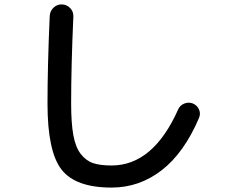

<svg xmlns="http://www.w3.org/2000/svg" viewBox="-20 -794 1040 869"><path d="M485 55Q322 55 258.5 -26.5Q195 -108 195 -325Q195 -493 205 -721Q206 -744 222.5 -759.5Q239 -775 261 -774Q283 -773 298 -757Q313 -741 312 -719Q302 -494 302 -325Q302 -237 312 -182Q322 -127 346 -96.5Q370 -66 402 -55.5Q434 -45 485 -45Q673 -45 786 -298Q794 -317 813.5 -325Q833 -333 852 -326Q872 -318 880.5 -299Q889 -280 881 -261Q814 -103 712.5 -24Q611 55 485 55Z"/></svg>

Font: Rounded Mplus 1c Medium
Style: Regular
Weight: 500
Version: Version 1.059.20150529